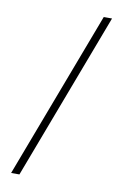

<svg xmlns="http://www.w3.org/2000/svg" viewBox="-88 -719 571 889"><g transform="rotate(10 197.0 -275.0)"><path d="M29 117 326 -668.5H365L68 117Z"/></g></svg>

Font: Anek Gurmukhi Medium ExtraLight
Style: Regular
Weight: 250
Version: Version 1.003